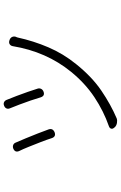

<svg xmlns="http://www.w3.org/2000/svg" viewBox="173 -772 654 1040"><g transform="rotate(-90 500.0 -252.0)"><path d="M448 -557Q458 -561 466.5 -557Q475 -553 479 -543Q489 -519 500.5 -488.5Q512 -458 522.5 -428Q533 -398 540 -375Q543 -365 538.5 -356Q534 -347 523 -343Q501 -335 493 -358Q486 -382 475.5 -413Q465 -444 453.5 -474Q442 -504 433 -526Q429 -536 433 -544.5Q437 -553 448 -557ZM804 -527Q815 -523 819.5 -514Q824 -505 821 -494Q820 -491 819.5 -491Q819 -491 817 -484Q798 -397 763.5 -316.5Q729 -236 673 -167Q604 -81 529 -30Q454 21 379 53Q368 57 354 54.5Q340 52 331 43L329 40Q321 32 323 23.5Q325 15 336 11Q419 -18 494 -68Q569 -118 631 -194Q740 -328 770 -510Q772 -521 780.5 -526.5Q789 -532 801 -528ZM215 -507Q225 -511 234.5 -507.5Q244 -504 248 -493Q258 -471 271 -439Q284 -407 297 -374.5Q310 -342 319 -316Q327 -293 303 -283Q280 -275 272 -298Q263 -326 250 -359.5Q237 -393 224.5 -424Q212 -455 202 -475Q192 -497 215 -507Z"/></g></svg>

Font: Chiron GoRound TC L
Style: Regular
Weight: 300
Designer: Ryoko NISHIZUKA 西塚涼子 (kana, bopomofo & ideographs); Paul D. Hunt (Latin, Greek & Cyrillic); Sandoll Communications 산돌커뮤니
Foundry: Adobe
Version: Version 1.000;hotconv 1.1.1;makeotfexe 2.6.0